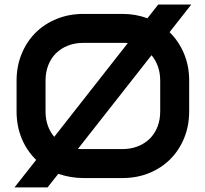

<svg xmlns="http://www.w3.org/2000/svg" viewBox="-20 -771 901 842"><path d="M723.6 -629.9Q763.7 -590.8 786.6 -536.6Q809.6 -482.4 809.6 -417V-283.2Q809.6 -219.2 787.6 -165.5Q765.6 -111.8 726.6 -72.8Q687.5 -33.7 634 -12Q580.6 9.8 517.6 9.8H345.7Q316.4 9.8 288.8 4.9Q261.2 0 235.8 -8.8L188.5 50.8H43.5L138.7 -69.8Q97.7 -109.4 75.2 -163.6Q52.7 -217.8 52.7 -283.2V-417Q52.7 -481 75 -534.9Q97.2 -588.9 136.2 -627.7Q175.3 -666.5 229 -688.2Q282.7 -710 345.7 -710H517.6Q546.9 -710 574.2 -705.1Q601.6 -700.2 626.5 -690.9L673.8 -751H818.8ZM682.6 -417Q682.6 -450.7 672.6 -479.2Q662.6 -507.8 644.5 -528.8L321.8 -118.2Q327.6 -117.2 333.3 -117.2Q338.9 -117.2 345.7 -117.2H516.6Q553.7 -117.2 584.2 -129.2Q614.7 -141.1 636.7 -162.8Q658.7 -184.6 670.7 -215.1Q682.6 -245.6 682.6 -283.2ZM179.7 -283.2Q179.7 -248 189.7 -220.2Q199.7 -192.4 217.8 -170.9L540.5 -582Q534.7 -583 529.3 -583Q523.9 -583 517.6 -583H345.7Q308.6 -583 278.1 -571Q247.6 -559.1 225.6 -537.4Q203.6 -515.6 191.7 -485.1Q179.7 -454.6 179.7 -417Z"/></svg>

Font: Audiowide
Style: Regular
Weight: 400
Version: Version 1.003